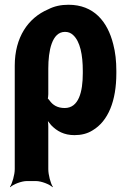

<svg xmlns="http://www.w3.org/2000/svg" viewBox="-20 -558 550 807"><path d="M293 10C321 10 347 4 369 -10C435 -49 469 -134 469 -250V-260C469 -301 465 -338 456 -372C432 -468 374 -538 268 -538C236 -538 208 -532 183 -519C98 -483 42 -401 42 -282V153C42 177 31 214 22 227L23 229C35 217 70 203 93 203H131C154 203 189 217 201 229L202 227C193 214 183 177 183 153V-26C183 -39 181 -57 177 -66L173 -64C176 -55 187 -41 195 -32C219 -7 249 10 293 10ZM252 -104C222 -104 202 -116 188 -136C186 -139 180 -146 178 -145L180 -141C182 -143 183 -159 183 -162V-270C183 -344 198 -424 253 -424C267 -424 277 -420 287 -411C317 -384 328 -327 328 -260V-250C328 -172 311 -104 252 -104Z"/></svg>

Font: Asimov
Style: EdgeExtreme
Weight: 500
Designer: Google
Version: Version 2.000980: 2014